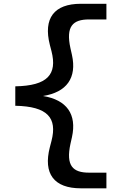

<svg xmlns="http://www.w3.org/2000/svg" viewBox="-20 -822 660 1042"><path d="M63 -248C238.5 -244.5 291.5 -182.5 259.5 -57.5L250.5 -23C213.5 121 273 200 419 200H557.5V115H463C375.5 115 336.5 78 362.5 -42L370.5 -77.5C398 -202.5 342 -280 213.5 -301C342 -321.5 398 -399 370.5 -524L362.5 -559.5C336 -679.5 375.5 -716.5 463 -716.5H557.5V-801.5H419C273 -801.5 214 -722.5 250.5 -578.5L259.5 -544C291.5 -418.5 238.5 -356.5 63 -353.5Z"/></svg>

Font: Monaspace Argon Medium
Style: Regular
Weight: 500
Designer: Riley Cran & the Lettermatic Team
Foundry: Lettermatic
Version: Version 1.000 (Monaspace Argon)